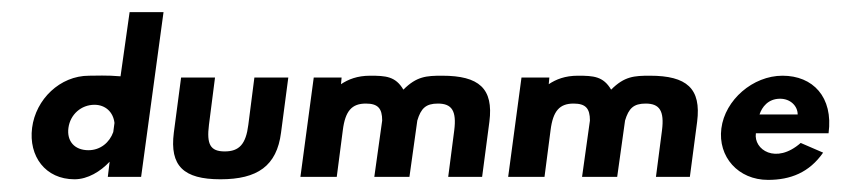

<svg xmlns="http://www.w3.org/2000/svg" viewBox="-20 -292 1396 317"><path d="M93 -81C96 -103 114 -119 136 -119C154 -119 167 -107 169 -89L167 -74C161 -57 146 -44 126 -44C103 -44 90 -59 93 -81ZM213 0 250 -272H194L179 -166C157 -168 137 -167 127 -167C79 -167 39 -128 33 -81C27 -34 55 4 103 4C125 4 146 -9 161 -25L158 0Z M335 -164H279L267 -73C260 -18 283 4 344 4C405 4 437 -18 444 -73L456 -164H400L390 -86C386 -54 375 -42 351 -42C327 -42 321 -54 325 -86Z M536 0 546 -77C550 -109 561 -121 584 -121C604 -121 611 -113 611 -93L598 0H656L669 -93C675 -113 683 -121 703 -121C726 -121 734 -109 730 -77L720 0H776L788 -91C795 -146 771 -167 710 -167C684 -167 668 -166 646 -144C633 -166 617 -167 591 -167C570 -167 555 -161 543 -153L544 -164H498L476 0Z M879 0 889 -77C893 -109 904 -121 927 -121C947 -121 954 -113 954 -93L941 0H999L1012 -93C1018 -113 1026 -121 1046 -121C1069 -121 1077 -109 1073 -77L1063 0H1119L1131 -91C1138 -146 1114 -167 1053 -167C1027 -167 1011 -166 989 -144C976 -166 960 -167 934 -167C913 -167 898 -161 886 -153L887 -164H841L819 0Z M1234 -103C1238 -115 1248 -129 1268 -129C1285 -129 1297 -117 1297 -103ZM1302 -56C1261 -20 1224 -45 1228 -72H1348C1356 -132 1322 -167 1272 -167C1223 -167 1177 -127 1171 -80C1165 -33 1199 5 1248 5C1285 5 1316 -7 1339 -40Z"/></svg>

Font: Hussar Tani
Style: DwaKurs
Weight: 700
Foundry: Cannot Into Space Fonts
Version: Version 0.92